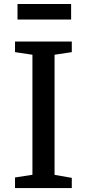

<svg xmlns="http://www.w3.org/2000/svg" viewBox="-20 -954 441 974"><path d="M56.2 0V-53.7L144.5 -67.4V-676.3L56.2 -689.5V-743.2H344.2V-689.5L256.8 -676.3V-66.9L344.2 -51.8V0ZM68.8 -855V-933.6H340.8V-855Z"/></svg>

Font: HaufeMerriweather
Style: Regular
Weight: 400
Designer: Eben Sorkin ( eben@eyebytes.com )
Foundry: Eben Sorkin
Version: Version 1.56